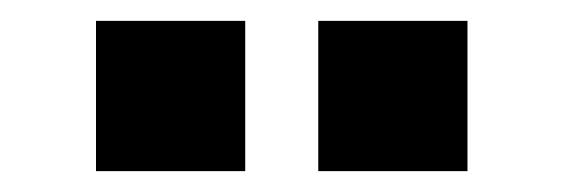

<svg xmlns="http://www.w3.org/2000/svg" viewBox="-20 -904 540 184"><path d="M72 -740V-884H215V-740ZM285 -740V-884H428V-740Z"/></svg>

Font: Mona Sans Condensed ExtraBold
Style: Regular
Weight: 800
Width: 3
Designer: Deni Anggara
Foundry: GitHub
Version: Version 1.001;gftools[0.9.33]